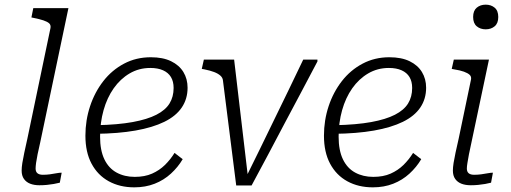

<svg xmlns="http://www.w3.org/2000/svg" viewBox="-20 -793 2195 825"><path d="M197 -673Q199 -686 191 -693Q183 -700 166.5 -705.5Q150 -711 125 -716L115 -718L123 -758H274L153 -182Q146 -152 141.5 -130Q137 -108 135 -93Q133 -78 133 -69Q133 -55 141 -48.5Q149 -42 164 -42Q180 -42 194.5 -44Q209 -46 222 -48.5Q235 -51 245 -51L237 -8Q225 -5 211 -2.5Q197 0 181.5 1.5Q166 3 149 3Q127 3 110 -3.5Q93 -10 83 -24Q73 -38 73 -60Q73 -74 76 -93Q79 -112 84.5 -137.5Q90 -163 98 -199Z M557 12Q495 12 447.5 -14Q400 -40 373.5 -89.5Q347 -139 347 -210Q347 -276 367 -336.5Q387 -397 424 -444.5Q461 -492 513 -519.5Q565 -547 628 -547Q680 -547 715 -530Q750 -513 768 -483.5Q786 -454 786 -416Q786 -368 761 -331Q736 -294 686 -269.5Q636 -245 562 -232Q488 -219 390 -218L395 -255Q487 -257 550 -268.5Q613 -280 652 -300Q691 -320 708.5 -348.5Q726 -377 726 -415Q726 -443 714.5 -462Q703 -481 680.5 -491Q658 -501 626 -501Q577 -501 537 -477.5Q497 -454 468.5 -413.5Q440 -373 425 -319.5Q410 -266 410 -206Q410 -147 428.5 -108.5Q447 -70 481 -51.5Q515 -33 559 -33Q602 -33 633.5 -47Q665 -61 688.5 -84Q712 -107 730 -136L765 -109Q745 -75 714.5 -47Q684 -19 644.5 -3.5Q605 12 557 12Z M986 -537H856L847 -497L858 -495Q883 -490 900 -483.5Q917 -477 927 -468Q937 -459 938 -447L995 4H1061Q1097 -62 1132 -128.5Q1167 -195 1202.5 -262Q1238 -329 1273.5 -395.5Q1309 -462 1344 -529V-537H1283Q1252 -472 1221 -408Q1190 -344 1159 -280.5Q1128 -217 1097 -153Q1066 -89 1034 -25L1047 -19Z M1582 12Q1520 12 1472.5 -14Q1425 -40 1398.5 -89.5Q1372 -139 1372 -210Q1372 -276 1392 -336.5Q1412 -397 1449 -444.5Q1486 -492 1538 -519.5Q1590 -547 1653 -547Q1705 -547 1740 -530Q1775 -513 1793 -483.5Q1811 -454 1811 -416Q1811 -368 1786 -331Q1761 -294 1711 -269.5Q1661 -245 1587 -232Q1513 -219 1415 -218L1420 -255Q1512 -257 1575 -268.5Q1638 -280 1677 -300Q1716 -320 1733.5 -348.5Q1751 -377 1751 -415Q1751 -443 1739.5 -462Q1728 -481 1705.5 -491Q1683 -501 1651 -501Q1602 -501 1562 -477.5Q1522 -454 1493.5 -413.5Q1465 -373 1450 -319.5Q1435 -266 1435 -206Q1435 -147 1453.5 -108.5Q1472 -70 1506 -51.5Q1540 -33 1584 -33Q1627 -33 1658.5 -47Q1690 -61 1713.5 -84Q1737 -107 1755 -136L1790 -109Q1770 -75 1739.5 -47Q1709 -19 1669.5 -3.5Q1630 12 1582 12Z M1926 -60Q1926 -74 1929 -93Q1932 -112 1937.5 -137.5Q1943 -163 1951 -198L2004 -452Q2006 -464 1998 -471.5Q1990 -479 1973.5 -485Q1957 -491 1931 -495L1921 -497L1930 -537H2081L2006 -182Q1999 -152 1995 -130Q1991 -108 1988.5 -93Q1986 -78 1986 -69Q1986 -55 1994 -48.5Q2002 -42 2017 -42Q2033 -42 2047.5 -44Q2062 -46 2075.5 -48.5Q2089 -51 2098 -51L2090 -8Q2079 -5 2064.5 -2.5Q2050 0 2034.5 1.5Q2019 3 2003 3Q1980 3 1963 -3.5Q1946 -10 1936 -24Q1926 -38 1926 -60ZM2013 -720Q2013 -747 2028.5 -760Q2044 -773 2067 -773Q2090 -773 2105.5 -760Q2121 -747 2121 -720Q2121 -693 2105.5 -680Q2090 -667 2067 -667Q2044 -667 2028.5 -680Q2013 -693 2013 -720Z"/></svg>

Font: Roboto Serif ExtraLight
Style: Italic
Weight: 250
Italic angle: -10°
Designer: Greg Gazdowicz
Foundry: Commercial Type
Version: Version 1.008